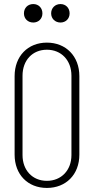

<svg xmlns="http://www.w3.org/2000/svg" viewBox="-20 -918 463 946"><path d="M144 -807C170 -807 189 -826 189 -852C189 -879 170 -898 144 -898C117 -898 98 -879 98 -852C98 -826 117 -807 144 -807ZM278 -807C304 -807 323 -826 323 -852C323 -879 304 -898 278 -898C252 -898 232 -879 232 -852C232 -826 252 -807 278 -807ZM211 8C305 8 371 -58 371 -156V-543C371 -641 305 -708 211 -708C117 -708 52 -641 52 -543V-156C52 -58 117 8 211 8ZM211 -27C140 -27 91 -79 91 -154V-545C91 -621 140 -673 211 -673C282 -673 332 -621 332 -545V-154C332 -79 282 -27 211 -27Z"/></svg>

Font: Barlow Condensed ExtraLight
Style: Regular
Weight: 275
Width: 3
Designer: Jeremy Tribby
Foundry: Tribby Type
Version: Version 1.422;hotconv 1.0.109;makeotfexe 2.5.65596